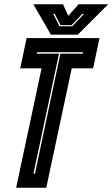

<svg xmlns="http://www.w3.org/2000/svg" viewBox="-20 -878 526 898"><path d="M55.5 0 174.5 -558.5H74.5L104.5 -700H445.5L415.5 -558.5H315.5L196.5 0ZM136.5 -66H143.5L262.5 -627H367L368.5 -634H153.5L152 -627H256ZM218 -716 136 -858H274.5L299.5 -804L347.5 -858H486L344 -716ZM258.5 -755H318L373 -813H365L315.5 -760.5H263L236 -813H228.5Z"/></svg>

Font: Tourney Condensed ExtraBold
Style: Italic
Weight: 800
Width: 3
Italic angle: -12°
Designer: Tyler Finck
Foundry: Etcetera Type Co
Version: Version 1.010; ttfautohint (v1.8.3)